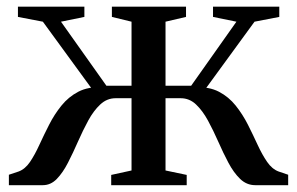

<svg xmlns="http://www.w3.org/2000/svg" viewBox="-20 -542 870 562"><path d="M6 0V-30.5L34.5 -40Q53.5 -47 67.8 -68Q82 -89 95.2 -118Q108.5 -147 123.8 -177Q139 -207 159.8 -232.8Q180.5 -258.5 209.2 -273.5Q238 -288.5 279 -286.5L270 -253L105.5 -478.5L32.5 -492.5V-522.5H227V-492.5L158.5 -478.5L291.5 -291H365V-478.5L307.5 -492.5V-522.5H524.5V-492.5L464.5 -478.5V-291H539.5L672 -478.5L603.5 -492.5V-522.5H797.5V-492.5L725 -478.5L560.5 -253L551 -286.5Q592 -288.5 620.8 -273.5Q649.5 -258.5 670 -232.8Q690.5 -207 705.8 -176.8Q721 -146.5 734.2 -117.8Q747.5 -89 762 -68Q776.5 -47 795.5 -40L823.5 -30.5V0H727Q702 0 683 -18.2Q664 -36.5 648.5 -65.8Q633 -95 618.8 -127.5Q604.5 -160 588.8 -189Q573 -218 553.8 -236.2Q534.5 -254.5 509 -254.5H464.5V-43L526.5 -30V0H305.5V-30L365 -43V-254.5H318.5Q293 -254.5 273.5 -236.2Q254 -218 238.2 -189Q222.5 -160 208.2 -127.5Q194 -95 179 -65.8Q164 -36.5 146.2 -18.2Q128.5 0 105.5 0Z"/></svg>

Font: Merriweather 96pt
Style: Regular
Weight: 400
Version: Version 2.100